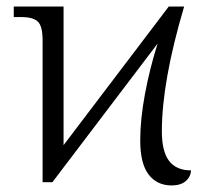

<svg xmlns="http://www.w3.org/2000/svg" viewBox="-20 -556 642 586"><path d="M408 -127Q408 -192 422.5 -269.5Q437 -347 461 -423L140 0H110V-433Q110 -477 95 -490.5Q80 -504 45 -504H22V-536H174V-113L495 -536H542Q474 -307 474 -155Q474 -94 496 -65Q518 -36 563 -36Q562 -16 546.5 -3Q531 10 504 10Q459 10 433.5 -23.5Q408 -57 408 -127Z"/></svg>

Font: Noto Serif Light
Style: Regular
Weight: 300
Designer: Monotype Design Team
Foundry: Monotype Imaging Inc.
Version: Version 1.001